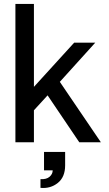

<svg xmlns="http://www.w3.org/2000/svg" viewBox="-20 -721 551 973"><path d="M58.1 0V-701.2H151.9V-280.8L356 -504.9H462.9L283.2 -306.2L491.2 0H381.8L221.2 -237.8L151.9 -162.1V0ZM247.1 142.1H203.1V48.8H310.1V117.2Q310.1 176.3 272.9 206.1Q235.8 235.8 185.1 231V187Q215.8 188.5 231.4 174.6Q247.1 160.6 247.1 142.1Z"/></svg>

Font: LT Superior Med
Style: Regular
Weight: 500
Designer: Daniel Lyons
Foundry: LyonsType
Version: Version 1.000